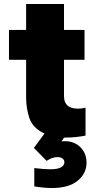

<svg xmlns="http://www.w3.org/2000/svg" viewBox="-20 -680 484 963"><path d="M414 136Q414 190 369.5 226.5Q325 263 241 263Q202 263 152 255V163Q201 169 231 169Q270 169 286.5 159Q303 149 303 134Q303 122 293.5 115Q284 108 268 108Q241 108 214 127L150 62L203 -10Q144 -38 127.5 -87.5Q111 -137 111 -191V-380H25V-530H111V-660H301V-530H404V-380H301V-198Q301 -135 371 -135Q391 -135 409 -140V0Q360 10 311 10H302L288 29Q293 28 304 28Q353 28 383.5 58.5Q414 89 414 136Z"/></svg>

Font: Be Vietnam Black
Style: Regular
Weight: 900
Designer: Lam Bao; Tony Le; Vietanh Nguyen
Foundry: Yellow Type Foundry
Version: Version 5.000